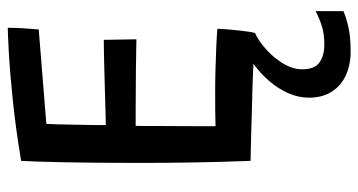

<svg xmlns="http://www.w3.org/2000/svg" viewBox="-244 -459 965 518"><g transform="rotate(-90 239.0 -199.5)"><path d="M468.5 169V244Q451.5 251.5 425 257.5Q398.5 263.5 359.5 263.5Q323.5 263.5 295.2 250.5Q267 237.5 251 212.2Q235 187 235 151.5Q235 122.5 247 95.5Q259 68.5 278.5 45.5Q298 22.5 320.5 5.8Q343 -11 363.5 -19.5L409.5 5.5Q388 15 365 35.8Q342 56.5 326.8 82Q311.5 107.5 311.5 133Q311.5 166.5 330.2 179.5Q349 192.5 377.5 192.5Q405.5 192.5 425.8 186.5Q446 180.5 468.5 169ZM409.5 5.5Q355.5 2.5 304.2 0.2Q253 -2 198.5 -3Q166.5 -4 131.5 -5Q96.5 -6 64.5 -6.5Q61.5 -85 60.2 -161.5Q59 -238 59 -307Q59 -431.5 60.8 -513.2Q62.5 -595 64.5 -625.5Q154 -640.5 230.5 -648.2Q307 -656 358.5 -658.8Q410 -661.5 423.5 -661.5Q423.5 -639 422.2 -619.8Q421 -600.5 419 -578L164.5 -557.5Q163.5 -546 163 -524Q162.5 -502 162 -477Q161.5 -452 161.2 -430Q161 -408 161 -397Q172.5 -397 195 -397.8Q217.5 -398.5 245.5 -399.2Q273.5 -400 301.8 -400.8Q330 -401.5 353.8 -402Q377.5 -402.5 391 -402.5L392.5 -314.5Q385 -314.5 362.5 -315Q340 -315.5 309.8 -315.8Q279.5 -316 248.5 -316.2Q217.5 -316.5 193.2 -316.5Q169 -316.5 159 -316.5Q158.5 -310 158.5 -290.8Q158.5 -271.5 158.5 -245.5Q158.5 -219.5 158.2 -192Q158 -164.5 158 -140.2Q158 -116 158 -101Q169 -101.5 197 -101.8Q225 -102 249.5 -102Q282.5 -102 315.5 -101Q348.5 -100 376.5 -98.8Q404.5 -97.5 421 -96Q420.5 -83.5 419.2 -67.8Q418 -52 416.2 -37Q414.5 -22 412.8 -10.5Q411 1 409.5 5.5Z"/></g></svg>

Font: Grandstander Thin
Style: Regular
Weight: 400
Version: Version 1.200